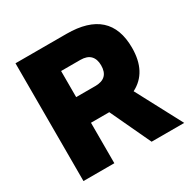

<svg xmlns="http://www.w3.org/2000/svg" viewBox="-165 -888 1024 1039"><g transform="rotate(-30 347.0 -368.0)"><path d="M257.8 0H64.9V-735.8H383.3Q653.3 -735.8 653.3 -493.7Q653.3 -341.3 543 -285.2L694.3 0H490.7L372.1 -252.9H257.8ZM257.8 -576.2V-413.1H377.9Q460.9 -413.1 460.9 -494.6Q460.9 -533.7 440.4 -554.9Q419.9 -576.2 377.9 -576.2Z"/></g></svg>

Font: Estedad-FD Black
Style: Regular
Weight: 900
Designer: Amin Abedi
Version: Version 7.3